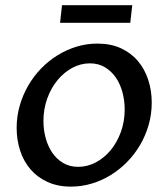

<svg xmlns="http://www.w3.org/2000/svg" viewBox="-20 -691 632 721"><path d="M246.6 9.8Q196.8 9.8 158.7 -7.6Q120.6 -24.9 94.7 -54.9Q68.8 -85 55.7 -125.2Q42.5 -165.5 42.5 -210.9Q42.5 -253.9 54 -293.9Q65.4 -334 85.7 -369.1Q106 -404.3 134.3 -433.6Q162.6 -462.9 196.3 -483.6Q230 -504.4 267.8 -515.9Q305.7 -527.3 345.7 -527.3Q396 -527.3 434.1 -509.8Q472.2 -492.2 497.8 -461.9Q523.4 -431.6 536.6 -391.4Q549.8 -351.1 549.8 -305.7Q549.8 -262.2 538.3 -222.2Q526.9 -182.1 506.3 -147Q485.8 -111.8 457.5 -83Q429.2 -54.2 395.5 -33.4Q361.8 -12.7 324 -1.5Q286.1 9.8 246.6 9.8ZM273.9 -64.5Q308.1 -64.5 339.6 -81.1Q371.1 -97.7 395.3 -126.7Q419.4 -155.8 433.8 -195.1Q448.2 -234.4 448.2 -279.8Q448.2 -313 439.9 -344.2Q431.6 -375.5 415 -399.7Q398.4 -423.8 374 -438.5Q349.6 -453.1 317.4 -453.1Q283.2 -453.1 251.7 -436.3Q220.2 -419.4 196 -390.1Q171.9 -360.8 157.5 -321.3Q143.1 -281.7 143.1 -236.8Q143.1 -203.6 151.6 -172.4Q160.2 -141.1 176.5 -117.2Q192.9 -93.3 217.3 -78.9Q241.7 -64.5 273.9 -64.5ZM212.9 -671.4H476.6L469.2 -605.5H205.6Z"/></svg>

Font: Proza Libre
Style: Italic
Weight: 400
Designer: Jasper de Waard
Foundry: Jasper de Waard
Version: Version 1.000; ttfautohint (v1.4.1.8-43bc)